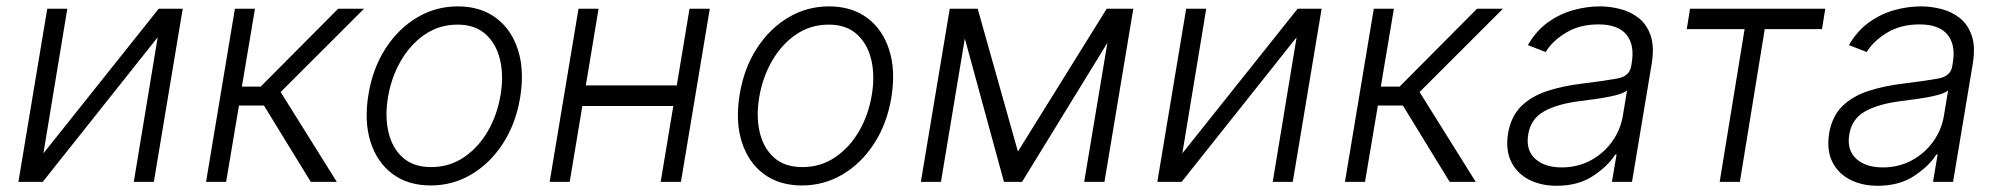

<svg xmlns="http://www.w3.org/2000/svg" viewBox="-20 -573 6304 605"><path d="M116.8 -89.8 480.1 -545.5H555.8L464.8 0H401.6L476.9 -455.6L114.7 0H38L128.9 -545.5H192.1Z M629.3 0 720.2 -545.5H783.4L742.2 -300.1H801.5L1045.5 -545.5H1127.1L864.3 -283L1041.2 0H959.2L811.8 -240.4H733L692.5 0Z M1337.4 11.4Q1265.6 11.4 1216.8 -25Q1168 -61.4 1147.5 -126.1Q1127.1 -190.7 1141 -275.2Q1154.5 -357.6 1194.8 -420.1Q1235.1 -482.6 1294 -517.8Q1353 -552.9 1422.2 -552.9Q1494.3 -552.9 1543.1 -516.3Q1592 -479.8 1612.4 -415.1Q1632.8 -350.5 1619 -265.6Q1605.5 -183.9 1565.2 -121.4Q1524.9 -58.9 1465.9 -23.8Q1407 11.4 1337.4 11.4ZM1338.4 -46.5Q1396.3 -46.5 1442.1 -77.6Q1487.9 -108.7 1517.8 -160.7Q1547.6 -212.7 1557.5 -275.2Q1567.5 -335.2 1555.6 -385.1Q1543.7 -435 1510.3 -465.2Q1476.9 -495.4 1421.5 -495.4Q1364 -495.4 1318.2 -464Q1272.4 -432.5 1242.5 -380.3Q1212.7 -328.1 1202.4 -265.6Q1192.5 -206 1204.2 -156.1Q1215.9 -106.2 1249.5 -76.3Q1283 -46.5 1338.4 -46.5Z M1866.1 -545.5 1826 -304H2112.6L2152.7 -545.5H2216.6L2125.7 0H2061.8L2101.6 -239H1815L1775.2 0H1712L1802.9 -545.5Z M2507.1 11.4Q2435.4 11.4 2386.5 -25Q2337.7 -61.4 2317.3 -126.1Q2296.9 -190.7 2310.7 -275.2Q2324.2 -357.6 2364.5 -420.1Q2404.8 -482.6 2463.8 -517.8Q2522.7 -552.9 2592 -552.9Q2664.1 -552.9 2712.9 -516.3Q2761.7 -479.8 2782.1 -415.1Q2802.6 -350.5 2788.7 -265.6Q2775.2 -183.9 2734.9 -121.4Q2694.6 -58.9 2635.7 -23.8Q2576.7 11.4 2507.1 11.4ZM2508.2 -46.5Q2566.1 -46.5 2611.9 -77.6Q2657.7 -108.7 2687.5 -160.7Q2717.3 -212.7 2727.3 -275.2Q2737.2 -335.2 2725.3 -385.1Q2713.4 -435 2680 -465.2Q2646.7 -495.4 2591.3 -495.4Q2533.7 -495.4 2487.9 -464Q2442.1 -432.5 2412.3 -380.3Q2382.5 -328.1 2372.2 -265.6Q2362.2 -206 2373.9 -156.1Q2385.7 -106.2 2419.2 -76.3Q2452.8 -46.5 2508.2 -46.5Z M3187.5 -95.5 3467.3 -545.5H3551.1L3460.2 0H3396.3L3469.5 -438.2L3200.6 0H3143.5L3020.2 -451.7L2945 0H2881.7L2972.7 -545.5H3060.7Z M3705.6 -89.8 4068.9 -545.5H4144.5L4053.6 0H3990.4L4065.7 -455.6L3703.5 0H3626.8L3717.7 -545.5H3780.9Z M4218 0 4308.9 -545.5H4372.2L4331 -300.1H4390.3L4634.2 -545.5H4715.9L4453.1 -283L4630 0H4547.9L4400.6 -240.4H4321.7L4281.2 0Z M4884.9 12.4Q4835.6 12.4 4797.9 -6.9Q4760.3 -26.3 4742 -63Q4723.7 -99.8 4731.9 -152.3Q4741.1 -206.3 4773.3 -238.1Q4805.4 -269.9 4855.5 -286.2Q4905.5 -302.6 4968.4 -310Q5038 -318.5 5076.2 -325.6Q5114.3 -332.7 5119.7 -363.3L5121.8 -376.1Q5131 -431.8 5104.8 -464Q5078.5 -496.1 5016.7 -496.1Q4957.7 -496.1 4914.6 -470Q4871.4 -443.9 4850.5 -409.1L4794.4 -430.8Q4820 -475.5 4857.2 -502.3Q4894.5 -529.1 4937.1 -541Q4979.8 -552.9 5021.3 -552.9Q5052.6 -552.9 5085 -544.7Q5117.5 -536.6 5143.3 -516.5Q5169 -496.4 5181.3 -460.9Q5193.5 -425.4 5184.3 -370.4L5122.5 0H5059.3L5073.9 -86.3H5070Q5047.2 -50.1 5000.2 -18.8Q4953.1 12.4 4884.9 12.4ZM4900.9 -45.5Q4951.3 -45.5 4992.4 -67.6Q5033.4 -89.8 5060 -127.1Q5086.6 -164.4 5093.8 -209.2L5106.9 -288Q5096.2 -279.1 5069.6 -272.5Q5043 -266 5012.6 -261.7Q4982.2 -257.5 4959.9 -254.6Q4889.2 -246.1 4846.4 -222.7Q4803.6 -199.2 4795.5 -149.5Q4787.3 -100.1 4817.3 -72.8Q4847.3 -45.5 4900.9 -45.5Z M5295.1 -481.2 5305.4 -545.5H5731.5L5721.2 -481.2H5540.8L5462.4 0H5398.8L5477.3 -481.2Z M5896.7 12.4Q5847.3 12.4 5809.7 -6.9Q5772 -26.3 5753.7 -63Q5735.4 -99.8 5743.6 -152.3Q5752.8 -206.3 5785 -238.1Q5817.1 -269.9 5867.2 -286.2Q5917.3 -302.6 5980.1 -310Q6049.7 -318.5 6087.9 -325.6Q6126.1 -332.7 6131.4 -363.3L6133.5 -376.1Q6142.8 -431.8 6116.5 -464Q6090.2 -496.1 6028.4 -496.1Q5969.5 -496.1 5926.3 -470Q5883.2 -443.9 5862.2 -409.1L5806.1 -430.8Q5831.7 -475.5 5869 -502.3Q5906.2 -529.1 5948.9 -541Q5991.5 -552.9 6033 -552.9Q6064.3 -552.9 6096.8 -544.7Q6129.3 -536.6 6155 -516.5Q6180.8 -496.4 6193 -460.9Q6205.3 -425.4 6196 -370.4L6134.2 0H6071L6085.6 -86.3H6081.7Q6058.9 -50.1 6011.9 -18.8Q5964.8 12.4 5896.7 12.4ZM5912.6 -45.5Q5963.1 -45.5 6004.1 -67.6Q6045.1 -89.8 6071.7 -127.1Q6098.4 -164.4 6105.5 -209.2L6118.6 -288Q6108 -279.1 6081.3 -272.5Q6054.7 -266 6024.3 -261.7Q5994 -257.5 5971.6 -254.6Q5900.9 -246.1 5858.1 -222.7Q5815.3 -199.2 5807.2 -149.5Q5799 -100.1 5829 -72.8Q5859 -45.5 5912.6 -45.5Z"/></svg>

Font: Inter UI Light
Style: Italic
Weight: 300
Italic angle: 9.39999°
Designer: Rasmus Andersson
Foundry: rsms
Version: 3.2;8d6f07862